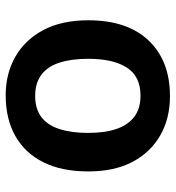

<svg xmlns="http://www.w3.org/2000/svg" viewBox="8 -600 603 658"><g transform="rotate(90 309.0 -271.5)"><path d="M568 -273Q568 -182 536.5 -119Q505 -56 446.5 -23Q388 10 307 10Q233 10 175 -23Q117 -56 83.5 -119Q50 -182 50 -273Q50 -407 119.5 -480Q189 -553 310 -553Q386 -553 444 -520Q502 -487 535 -425Q568 -363 568 -273ZM182 -273Q182 -216 195 -175Q208 -134 236.5 -112.5Q265 -91 309 -91Q354 -91 382 -112.5Q410 -134 423 -175Q436 -216 436 -272Q436 -330 422.5 -369.5Q409 -409 381 -430.5Q353 -452 308 -452Q242 -452 212 -405Q182 -358 182 -273Z"/></g></svg>

Font: Noto Sans Syriac Eastern SemiBold
Style: Regular
Weight: 600
Designer: Patrick Giasson and the Monotype Design Team
Foundry: Monotype Imaging Inc.
Version: Version 3.001